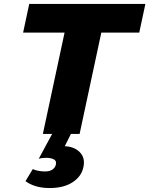

<svg xmlns="http://www.w3.org/2000/svg" viewBox="-20 -678 756 972"><path d="M197 0 338 -658H524L383 0ZM97 -513 128 -658H716L685 -513ZM244 0H339L296 86L230 79Q241 71 260.5 66.5Q280 62 300 62Q353 62 383 91.5Q413 121 402 169Q392 216 347 245Q302 274 231 274Q192 274 161 264.5Q130 255 109 239L146 178Q158 184 175 187Q192 190 207 190Q232 190 246 180Q260 170 263 154Q267 136 252 128.5Q237 121 215 121Q205 121 195 122Q185 123 176 126Z"/></svg>

Font: Ysabeau Black
Style: Italic
Weight: 900
Italic angle: -12°
Version: Version 2.000;gftools[0.9.27.dev2+g8671c4b]